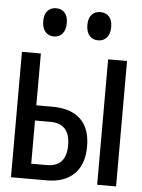

<svg xmlns="http://www.w3.org/2000/svg" viewBox="-53 -777 605 819"><g transform="rotate(5 250.0 -367.5)"><path d="M25 -537H106V-315H175Q254 -315 295.5 -275.5Q337 -236 337 -159Q337 -82 295.5 -41Q254 0 178 0H25ZM394 -537H475V0H394ZM172 -65Q256 -65 256 -157Q256 -250 172 -250H106V-65ZM104 -676Q104 -705 118 -720Q132 -735 155 -735Q177 -735 191 -720Q205 -705 205 -676Q205 -646 191 -630Q177 -614 155 -614Q132 -614 118 -630Q104 -646 104 -676ZM293 -676Q293 -705 307 -720Q321 -735 344 -735Q367 -735 381 -720Q395 -705 395 -676Q395 -646 381 -630Q367 -614 344 -614Q321 -614 307 -630Q293 -646 293 -676Z"/></g></svg>

Font: Noto Sans Mono UI Cond
Style: Regular
Weight: 400
Width: 3
Monospace: yes
Designer: Monotype Design team
Foundry: Monotype Imaging Inc.
Version: Version 1.000